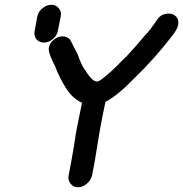

<svg xmlns="http://www.w3.org/2000/svg" viewBox="-20 -770 766 803"><path d="M306 13Q286 13 275 -2Q266 -13 266 -28Q266 -32 267 -36Q279 -97 289 -157Q296 -210 307 -262L323 -340Q285 -358 260 -395Q229 -443 210 -494Q184 -543 184 -564V-569Q187 -589 204.5 -603.5Q222 -618 241 -618Q261 -618 273 -604L276 -599L304 -544Q322 -495 333 -481Q335 -476 337 -476Q348 -456 364 -440L365 -439Q376 -430 379 -430Q382 -430 383 -429Q392 -430 392.5 -430.5Q393 -431 394.5 -432Q396 -433 402 -436Q444 -467 495 -521Q500 -525 501 -526Q502 -527 502.5 -528Q503 -529 504.5 -530.5Q506 -532 509 -534Q550 -578 588 -624Q602 -636 639 -690Q655 -713 685 -713Q699 -713 709 -707Q726 -696 726 -675Q726 -670 725 -665Q722 -648 700 -620Q628 -526 542 -443Q470 -369 421 -344L408 -281Q396 -219 386.5 -157.5Q377 -96 365 -36Q360 -16 343 -1.5Q326 13 306 13ZM136 -701Q140 -721 157.5 -735.5Q175 -750 195 -750Q215 -750 226 -735Q235 -725 235 -711Q235 -706 234 -701L222 -641Q218 -621 201 -606.5Q184 -592 164 -592Q144 -592 132 -606Q124 -617 124 -631Q124 -636 125 -641Z"/></svg>

Font: Bad Comic
Style: Italic
Weight: 400
Italic angle: -11°
Designer: GGBotNet
Foundry: GGBotNet
Version: 0.95